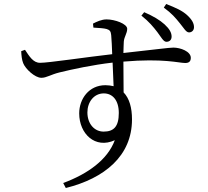

<svg xmlns="http://www.w3.org/2000/svg" viewBox="-20 -859 1040 960"><path d="M687 -781C726 -750 747 -724 767 -698C786 -673 797 -650 812 -650C827 -650 838 -659 838 -676C838 -695 828 -714 803 -737C779 -759 745 -779 701 -798ZM498 -201C452 -201 417 -240 417 -297C417 -348 449 -392 499 -392C542 -392 574 -359 574 -294C574 -225 548 -201 498 -201ZM447 -721C477 -719 498 -718 513 -714C529 -709 534 -703 536 -683C538 -658 540 -624 541 -588C423 -575 217 -544 180 -545C146 -545 127 -577 105 -610L86 -603C87 -583 89 -560 96 -543C107 -515 154 -470 187 -470C213 -470 233 -486 278 -497C339 -512 445 -535 543 -546C545 -501 547 -458 548 -428C535 -431 522 -433 507 -433C425 -433 376 -365 376 -292C376 -190 456 -113 554 -158C518 -60 418 11 296 56L309 81C502 33 640 -79 640 -262C640 -320 627 -367 598 -397C598 -447 597 -503 597 -551C798 -568 874 -544 906 -544C925 -544 934 -552 934 -570C934 -602 882 -621 847 -621C826 -621 762 -612 597 -594C598 -618 598 -638 599 -651C601 -676 616 -692 616 -715C616 -740 554 -762 513 -762C487 -762 463 -750 445 -741ZM799 -821C839 -792 858 -769 879 -743C899 -719 910 -697 925 -697C939 -697 950 -707 950 -723C950 -742 940 -761 916 -783C891 -806 859 -820 811 -839Z"/></svg>

Font: Source Han Serif
Style: Regular
Weight: 400
Designer: Ryoko NISHIZUKA 西塚涼子 (kana & ideographs); Frank Grießhammer (Latin, Greek & Cyrillic); Wenlong ZHANG 张文龙 (bopomofo); San
Foundry: Adobe Systems Incorporated
Version: Version 1.001;PS 1.001;hotconv 16.6.54;makeotf.lib2.5.65590